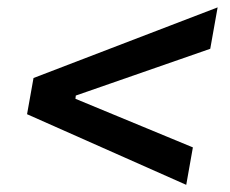

<svg xmlns="http://www.w3.org/2000/svg" viewBox="-20 -608 626 523"><path d="M487.3 -104.5 53.7 -296.9 71.3 -395.5 572.8 -587.9 552.7 -475.1 186.5 -347.7 185.5 -338.9 505.4 -206.5Z"/></svg>

Font: Cascadia Mono
Style: Italic
Weight: 400
Italic angle: -10°
Monospace: yes
Designer: Aaron Bell
Foundry: Saja Typeworks
Version: Version 2404.023; ttfautohint (v1.8.4)